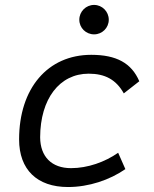

<svg xmlns="http://www.w3.org/2000/svg" viewBox="-20 -750 626 780"><path d="M268.6 -66.9C189.9 -66.9 143.6 -113.3 143.1 -192.4C143.6 -348.1 221.7 -450.7 340.3 -450.7C406.2 -450.7 451.7 -426.8 482.9 -370.6L545.9 -419.9C514.2 -493.7 453.1 -527.3 350.6 -527.3C173.8 -527.3 57.6 -391.1 57.6 -183.6C57.6 -61 130.4 9.8 256.3 9.8C341.3 9.8 425.8 -19 489.3 -63L460 -129.4C406.2 -91.8 336.4 -66.9 268.6 -66.9ZM362.3 -610.4C395 -610.4 421.9 -636.7 421.9 -669.9C421.9 -703.1 395 -730 362.3 -730C329.1 -730 302.2 -703.1 302.2 -669.9C302.2 -636.7 329.1 -610.4 362.3 -610.4Z"/></svg>

Font: Cascadia Code SemiLight
Style: Italic
Weight: 350
Italic angle: -10°
Monospace: yes
Designer: Aaron Bell
Foundry: Saja Typeworks
Version: Version 2404.023